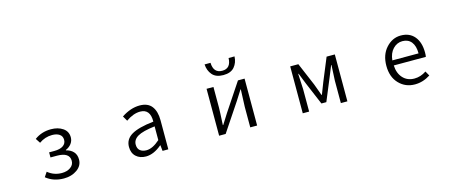

<svg xmlns="http://www.w3.org/2000/svg" viewBox="-45 -1466 5091 2135"><g transform="rotate(-15 2500.0 -398.0)"><path d="M493.2 12.7Q373 12.7 289.1 -55.7L325.2 -109.4Q394.5 -51.8 486.3 -51.8Q545.9 -51.8 585.9 -80.1Q626 -108.4 626 -155.3Q626 -252 480.5 -252H407.2V-310.5H466.8Q533.2 -310.5 568.8 -335Q604.5 -359.4 604.5 -402.3Q604.5 -444.3 572.8 -466.3Q541 -488.3 488.3 -488.3Q406.2 -488.3 337.9 -439.5L302.7 -493.2Q383.8 -553.7 492.2 -553.7Q573.2 -553.7 628.4 -516.1Q683.6 -478.5 683.6 -410.2Q683.6 -370.1 659.7 -337.9Q635.7 -305.7 593.8 -288.1V-283.2Q645.5 -271.5 676.8 -237.8Q708 -204.1 708 -148.4Q708 -77.1 645 -32.2Q582 12.7 493.2 12.7Z M1437.5 12.7Q1368.2 12.7 1324.2 -27.3Q1280.3 -67.4 1280.3 -138.7Q1280.3 -226.6 1359.9 -273.9Q1439.5 -321.3 1615.2 -340.8Q1617.2 -486.3 1501 -486.3Q1421.9 -486.3 1336.9 -425.8L1303.7 -483.4Q1409.2 -553.7 1513.7 -553.7Q1607.4 -553.7 1651.9 -495.6Q1696.3 -437.5 1696.3 -335V0H1629.9L1623 -66.4H1620.1Q1527.3 12.7 1437.5 12.7ZM1460 -52.7Q1531.2 -52.7 1615.2 -127.9V-286.1Q1475.6 -269.5 1417.5 -235.4Q1359.4 -201.2 1359.4 -143.6Q1359.4 -97.7 1387.2 -75.2Q1415 -52.7 1460 -52.7Z M2281.2 0V-540H2360.4V-303.7Q2360.4 -261.7 2351.6 -103.5H2356.4Q2366.2 -120.1 2393.1 -161.6Q2419.9 -203.1 2429.7 -219.7L2642.6 -540H2718.8V0H2639.6V-235.4Q2639.6 -248 2647.5 -435.5H2643.6Q2584 -342.8 2570.3 -320.3L2356.4 0ZM2330.1 -807.6H2398.4Q2402.3 -688.5 2502.9 -688.5Q2602.5 -688.5 2606.4 -807.6H2674.8Q2671.9 -736.3 2630.4 -687.5Q2588.9 -638.7 2502.9 -638.7Q2417 -638.7 2375.5 -687.5Q2334 -736.3 2330.1 -807.6Z M3244.1 0V-540H3337.9L3449.2 -277.3Q3456.1 -257.8 3473.1 -212.4Q3490.2 -167 3498 -143.6H3502.9Q3546.9 -253.9 3554.7 -277.3L3663.1 -540H3757.8V0H3682.6V-257.8Q3682.6 -272.5 3691.4 -436.5H3687.5Q3678.7 -414.1 3661.6 -372.6Q3644.5 -331.1 3637.7 -313.5L3529.3 -51.8H3472.7L3362.3 -313.5Q3358.4 -324.2 3340.3 -368.7Q3322.3 -413.1 3313.5 -436.5H3308.6Q3317.4 -272.5 3317.4 -257.8V0Z M4534.2 12.7Q4424.8 12.7 4351.6 -63.5Q4278.3 -139.6 4278.3 -268.6Q4278.3 -395.5 4350.1 -474.6Q4421.9 -553.7 4519.5 -553.7Q4620.1 -553.7 4676.3 -486.3Q4732.4 -418.9 4732.4 -300.8Q4732.4 -268.6 4728.5 -252H4359.4Q4363.3 -161.1 4413.6 -106.4Q4463.9 -51.8 4544.9 -51.8Q4617.2 -51.8 4681.6 -95.7L4711.9 -42Q4627 12.7 4534.2 12.7ZM4358.4 -310.5H4660.2Q4660.2 -396.5 4623.5 -442.4Q4586.9 -488.3 4520.5 -488.3Q4458 -488.3 4412.1 -440.4Q4366.2 -392.6 4358.4 -310.5Z"/></g></svg>

Font: Gen Shin Gothic Monospace Normal
Style: Regular
Weight: 350
Designer: [Source Han Sans]
Ryoko NISHIZUKA  (kana & ideographs); Paul D. Hunt (Latin, Greek & Cyrillic); Wenlong ZHANG  (bopomofo
Version: Version 1.002.20150607